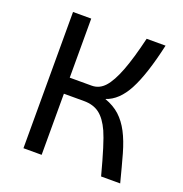

<svg xmlns="http://www.w3.org/2000/svg" viewBox="-123 -785 855 895"><g transform="rotate(20 304.5 -338.0)"><path d="M179.2 -675.8V-382.8H288.1Q325.7 -382.8 352.8 -412.8Q379.9 -442.9 404.5 -506.8Q429.2 -570.8 454.1 -675.8H547.9Q513.7 -522.9 472.4 -444.6Q431.2 -366.2 369.1 -346.2Q414.1 -330.1 443.6 -303Q473.1 -275.9 494.6 -234.9Q516.1 -193.8 532.5 -136Q548.8 -78.1 568.8 0H474.1Q433.6 -153.3 410.2 -205.1Q386.7 -256.8 356.2 -280Q325.7 -303.2 278.8 -303.2H179.2V0H88.9V-675.8Z"/></g></svg>

Font: Lorenzo Sans
Style: Regular
Weight: 400
Foundry: Intel Corporation
Version: Version 1.00; ttfautohint (v1.5)